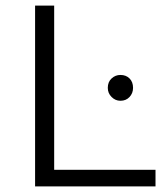

<svg xmlns="http://www.w3.org/2000/svg" viewBox="-20 -664 581 684"><path d="M105 -644H173V-59H534V0H105ZM364 -351Q364 -372 377.5 -384.5Q391 -397 409 -397Q429 -397 441.5 -384.5Q454 -372 454 -351Q454 -332 441.5 -318.5Q429 -305 409 -305Q391 -305 377.5 -318.5Q364 -332 364 -351Z"/></svg>

Font: Montserrat Ace
Style: Regular
Weight: 400
Designer: Julieta Ulanovsky
Foundry: Julieta Ulanovsky
Version: Version 1